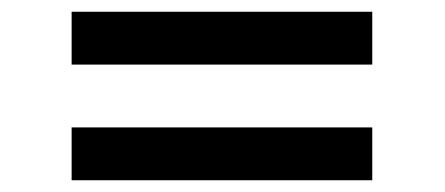

<svg xmlns="http://www.w3.org/2000/svg" viewBox="-20 -416 758 327"><path d="M102 -396H614V-306H102ZM102 -199H614V-109H102Z"/></svg>

Font: Josefin Sans Medium
Style: Regular
Weight: 500
Designer: Santiago Orozco
Foundry: Typemade
Version: Version 2.001